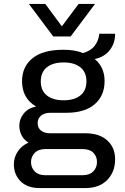

<svg xmlns="http://www.w3.org/2000/svg" viewBox="-20 -776 640 984"><path d="M185 188Q120 188 85.5 153Q51 118 51 67Q51 29 72 -1Q93 -31 126 -45Q103 -59 91 -82Q79 -105 79 -131Q79 -166 101.5 -194Q124 -222 165 -230Q93 -272 93 -360Q93 -434 146.5 -477.5Q200 -521 305 -521Q366 -521 405 -504Q445 -515 465 -541Q485 -567 489 -603H570Q570 -553 541.5 -518Q513 -483 467 -474V-472Q516 -431 516 -360Q516 -286 465.5 -242Q415 -198 320 -198H238Q208 -198 190.5 -183.5Q173 -169 173 -145Q173 -120 190.5 -106.5Q208 -93 237 -93H418Q489 -93 529.5 -56.5Q570 -20 570 40Q570 105 529.5 146.5Q489 188 415 188ZM306 -262Q361 -262 392 -287Q423 -312 423 -359Q423 -406 392 -431Q361 -456 306 -456Q251 -456 220 -431Q189 -406 189 -359Q189 -312 220 -287Q251 -262 306 -262ZM213 122H402Q439 122 458 102.5Q477 83 477 54Q477 26 458.5 7Q440 -12 402 -12H213Q177 -12 158 7.5Q139 27 139 55Q139 83 158 102.5Q177 122 213 122ZM467 -756 342 -589H253L128 -756H212L297 -641L383 -756Z"/></svg>

Font: Chivo Mono
Style: Regular
Weight: 400
Monospace: yes
Designer: Hector Gatti
Foundry: Omnibus-Type
Version: Version 1.008; ttfautohint (v1.8.4.7-5d5b)